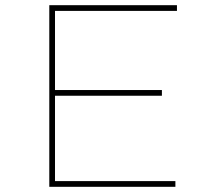

<svg xmlns="http://www.w3.org/2000/svg" viewBox="-20 -720 828 740"><path d="M170 0V-700H662V-678H192V-22H656V0ZM183 -351V-373H604V-351Z"/></svg>

Font: Lexend Peta Thin
Style: Regular
Weight: 250
Version: Version 1.007